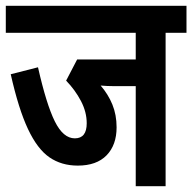

<svg xmlns="http://www.w3.org/2000/svg" viewBox="-20 -642 663 662"><path d="M551 -529V0H448V-345H373Q362 -345 350 -345.5Q338 -346 327 -347Q353 -317 367.5 -281.5Q382 -246 382 -203Q382 -142 347.5 -106.5Q313 -71 248 -71Q192 -71 150.5 -99.5Q109 -128 76.5 -197Q44 -266 17 -386L111 -410Q140 -282 169 -223.5Q198 -165 238 -165Q279 -165 279 -217Q279 -256 259 -294Q239 -332 208 -364L246 -437H448V-529H0V-622H623V-529Z"/></svg>

Font: Noto Sans ExtraCondensed SemiBold
Style: Italic
Weight: 600
Width: 2
Italic angle: -12°
Designer: Monotype Design Team
Foundry: Monotype Imaging Inc.
Version: Version 2.013; ttfautohint (v1.8.4.7-5d5b)